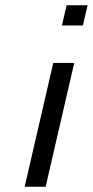

<svg xmlns="http://www.w3.org/2000/svg" viewBox="-20 -712 354 732"><path d="M216 -615 234 -692H314L296 -615ZM74 0 183 -472H263L154 0Z"/></svg>

Font: Coval
Style: Light Italic
Weight: 300
Foundry: Context Ltd
Version: Version 001.000